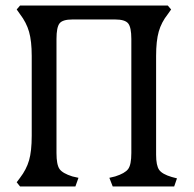

<svg xmlns="http://www.w3.org/2000/svg" viewBox="-20 -670 696 690"><path d="M40 -15 52 -31Q75 -61 84.5 -94Q94 -127 94 -182V-469Q94 -522 84.5 -555.5Q75 -589 52 -619L40 -636L52 -650H583L595 -636L583 -619Q560 -590 550.5 -556.5Q541 -523 541 -469V-114Q541 -75 552 -59.5Q563 -44 597 -34L616 -29L606 0H385L373 -31L394 -36Q429 -47 440.5 -62.5Q452 -78 452 -120V-530Q452 -572 440.5 -586Q429 -600 394 -600H240Q205 -600 194 -586Q183 -572 183 -530V-120Q183 -78 194 -62.5Q205 -47 240 -36L262 -31L251 0H52Z"/></svg>

Font: Kurale
Style: Regular
Weight: 400
Designer: Eduardo Rodriguez Tunni
Foundry: Eduardo Rodriguez Tunni
Version: Version 2.000